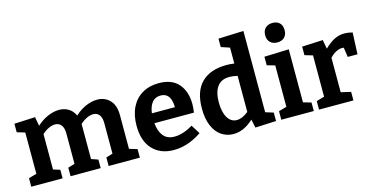

<svg xmlns="http://www.w3.org/2000/svg" viewBox="-78 -1166 3050 1563"><g transform="rotate(-15 1447.5 -384.0)"><path d="M877 -92 944 -72V0H681V-72L737 -89V-346Q737 -393 718.5 -416.5Q700 -440 667 -440Q643 -440 614 -426.5Q585 -413 557 -388V-382V-92L614 -72V0H360V-72L417 -89V-346Q417 -392 398 -416Q379 -440 347 -440Q322 -440 293 -427Q264 -414 236 -388V-90L293 -72V0H29V-72L96 -91V-439L29 -459V-531L205 -539L219 -463Q263 -503 312.5 -524.5Q362 -546 408 -546Q452 -546 486.5 -525.5Q521 -505 540 -463Q585 -504 634 -525Q683 -546 729 -546Q794 -546 835.5 -502.5Q877 -459 877 -377Z M1418 -142 1465 -67Q1349 12 1229 12Q1117 12 1051 -58Q985 -128 985 -257Q985 -346 1017 -411Q1049 -476 1108.5 -511Q1168 -546 1248 -546Q1359 -546 1414.5 -481.5Q1470 -417 1470 -310Q1470 -279 1464 -240H1131Q1137 -171 1169 -131.5Q1201 -92 1262 -92Q1334 -92 1418 -142ZM1132 -323H1326Q1324 -445 1237 -445Q1191 -445 1165 -412.5Q1139 -380 1132 -323Z M2025 -93 2092 -72V-1L1916 7L1901 -64Q1819 12 1733 12Q1675 12 1630 -19Q1585 -50 1560 -110Q1535 -170 1535 -255Q1535 -400 1609 -473Q1683 -546 1821 -546Q1848 -546 1885 -541V-675L1813 -699V-770L2025 -778ZM1787 -91Q1833 -91 1885 -133V-437Q1847 -446 1817 -446Q1748 -446 1714.5 -399.5Q1681 -353 1681 -268Q1681 -186 1709.5 -138.5Q1738 -91 1787 -91Z M2343 -538V-91L2410 -72V0H2136V-72L2203 -91V-440L2136 -459V-531ZM2187 -697Q2187 -737 2210 -758.5Q2233 -780 2270 -780Q2307 -780 2329 -759Q2351 -738 2351 -698Q2351 -659 2328.5 -637.5Q2306 -616 2269 -616Q2232 -616 2209.5 -637.5Q2187 -659 2187 -697Z M2881 -536 2873 -354H2791L2779 -435Q2775 -436 2764 -436Q2738 -436 2710.5 -421Q2683 -406 2661 -381V-91L2744 -72V0H2454V-72L2521 -91V-439L2454 -459V-531L2630 -539L2644 -463Q2687 -505 2727.5 -525.5Q2768 -546 2813 -546Q2844 -546 2881 -536Z"/></g></svg>

Font: Bitter Pro
Style: Bold
Weight: 700
Designer: Sol Matas, and Bitter project Authors
Foundry: Sol Matas
Version: Version 1.010